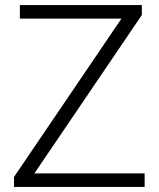

<svg xmlns="http://www.w3.org/2000/svg" viewBox="-20 -734 625 754"><path d="M548 0H35V-39L457 -661H58V-714H537V-675L115 -53H548Z"/></svg>

Font: Noto Sans Hebrew Thin Light
Style: Regular
Weight: 300
Version: Version 3.001